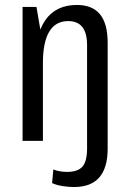

<svg xmlns="http://www.w3.org/2000/svg" viewBox="-20 -568 519 774"><path d="M278 186Q256 186 231.5 182Q207 178 190 170L195 115Q206 120 221 122.5Q236 125 250 125Q294 125 312.5 103.5Q331 82 331 31V-6H414V32Q414 108 380.5 147Q347 186 278 186ZM331 -386Q331 -435 312 -459Q293 -483 255 -483Q204 -483 178.5 -440.5Q153 -398 153 -314L120 -245V-302Q120 -425 162.5 -486.5Q205 -548 290 -548Q352 -548 383 -510.5Q414 -473 414 -395V0H331ZM71 -540H127L153 -388V0H71Z"/></svg>

Font: Pathway Extreme Condensed
Style: Regular
Weight: 400
Width: 3
Version: Version 1.001;gftools[0.9.26]